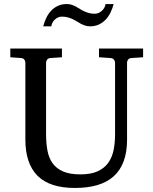

<svg xmlns="http://www.w3.org/2000/svg" viewBox="-20 -910 752 946"><path d="M627 -624Q616.2 -623 611.1 -616.2Q606 -609.4 606 -602.1V-222.2Q606 -160.6 589.4 -115.7Q572.8 -70.8 540.3 -41.5Q507.8 -12.2 459.7 2Q411.6 16.1 349.1 16.1Q225.1 16.1 165 -43.9Q105 -104 105 -222.2V-602.1Q105 -609.4 99.9 -616.2Q94.7 -623 84 -624L30.8 -627.9V-670.9H285.2V-627.9L228 -624Q217.3 -623 212.2 -616.2Q207 -609.4 207 -602.1V-248Q207 -204.1 213.9 -167.7Q220.7 -131.3 239.3 -105.5Q257.8 -79.6 290.8 -65.2Q323.7 -50.8 376 -50.8Q427.7 -50.8 460.9 -65.9Q494.1 -81.1 513.2 -107.7Q532.2 -134.3 539.6 -170.4Q546.9 -206.5 546.9 -248V-602.1Q546.9 -609.4 541.3 -616.2Q535.6 -623 524.9 -624L467.8 -627.9V-670.9H685.1V-627.9ZM540 -890.1Q534.2 -868.2 524.4 -848.1Q514.6 -828.1 500.5 -813.2Q486.3 -798.3 467.3 -789.3Q448.2 -780.3 423.8 -780.3Q410.6 -780.3 399.7 -783.9Q388.7 -787.6 378.7 -792.7Q368.7 -797.9 358.9 -804.2Q349.1 -810.5 338.1 -815.7Q327.1 -820.8 314 -824.5Q300.8 -828.1 284.7 -828.1Q274.4 -828.1 265.6 -824Q256.8 -819.8 249.8 -813.2Q242.7 -806.6 238.3 -797.9Q233.9 -789.1 232.9 -780.3H192.9Q198.7 -802.2 208.3 -822.3Q217.8 -842.3 232.2 -857.4Q246.6 -872.6 265.6 -881.3Q284.7 -890.1 309.1 -890.1Q322.3 -890.1 333 -886.5Q343.8 -882.8 353.8 -877.7Q363.8 -872.6 373.3 -866.2Q382.8 -859.9 393.8 -854.7Q404.8 -849.6 417.7 -845.9Q430.7 -842.3 446.8 -842.3Q457 -842.3 466.1 -846.4Q475.1 -850.6 482.4 -857.2Q489.7 -863.8 494.4 -872.6Q499 -881.3 500 -890.1Z"/></svg>

Font: Charis SIL Viet
Style: Regular
Weight: 400
Foundry: SIL International
Version: Version 5.000